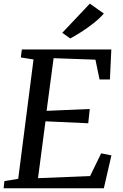

<svg xmlns="http://www.w3.org/2000/svg" viewBox="-20 -1008 656 1028"><path d="M-0.5 0 3.5 -38.5 77.5 -50.5 159.5 -689.5 91.5 -700.5 97 -743H576L568.5 -582.5H513L491 -688.5L267 -696.5L229.5 -414.5L460.5 -424.5L452.5 -348L223.5 -358.5L183.5 -54L462.5 -65.5L521.5 -187L576.5 -176L536 0ZM356 -802 313.5 -832.5 461 -988.5 536 -935.5Q514 -910 481.2 -884Q448.5 -858 415 -836.8Q381.5 -815.5 356 -802Z"/></svg>

Font: Merriweather 24pt
Style: Italic
Weight: 400
Italic angle: -7.8°
Designer: Eben Sorkin
Foundry: Eben Sorkin
Version: Version 2.101